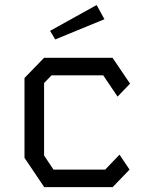

<svg xmlns="http://www.w3.org/2000/svg" viewBox="-20 -764 640 784"><path d="M160 -528H439.5L511 -422.5L460 -369.5L401.5 -456.5H190.5L160 -425V-129L198.5 -71.5H409.5L468 -132.5L509 -71.5L440 0H160.5L80 -119.5V-445.5ZM374.5 -743.5 184.5 -638 205.5 -603 406.5 -685.5Z"/></svg>

Font: Kode Mono
Style: Regular
Weight: 400
Monospace: yes
Designer: Isa Ozler
Foundry: Kadena LLC
Version: Version 1.000;gftools[0.9.28]